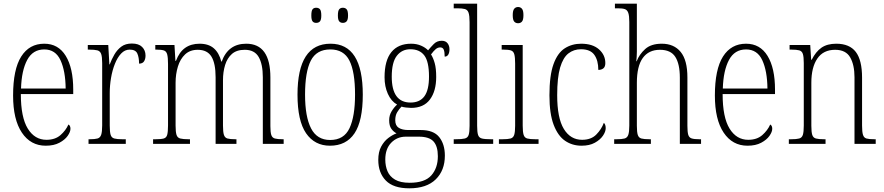

<svg xmlns="http://www.w3.org/2000/svg" viewBox="-20 -780 4792 1041"><path d="M228 10Q146 10 98.5 -61Q51 -132 51 -262Q51 -404 95 -473.5Q139 -543 220 -543Q296 -543 336.5 -477Q377 -411 377 -294V-270H93Q93 -144 130.5 -83Q168 -22 232 -22Q279 -22 308 -47.5Q337 -73 351 -105Q362 -99 362 -82Q362 -65 347 -43.5Q332 -22 302 -6Q272 10 228 10ZM336 -300Q335 -395 308 -453.5Q281 -512 220 -512Q158 -512 127.5 -455Q97 -398 94 -300Z M460 0V-25H466Q494 -25 508.5 -29Q523 -33 528.5 -49Q534 -65 534 -100V-438Q534 -472 528.5 -487.5Q523 -503 508 -507Q493 -511 462 -511H456V-536H567L573 -431H575Q585 -458 600 -484Q615 -510 637.5 -527Q660 -544 695 -544Q732 -544 750.5 -525.5Q769 -507 769 -479Q769 -460 761 -447.5Q753 -435 734 -435Q734 -469 724.5 -490Q715 -511 683 -511Q657 -511 637 -490Q617 -469 603 -434Q589 -399 582 -357.5Q575 -316 575 -276V-99Q575 -64 580 -48.5Q585 -33 600 -29Q615 -25 643 -25H662V0Z M810 0V-25H823Q853 -25 867.5 -29Q882 -33 886.5 -49Q891 -65 891 -100V-433Q891 -468 886.5 -485Q882 -502 868.5 -506.5Q855 -511 827 -511H822V-536H926L931 -450H934Q952 -498 984 -520.5Q1016 -543 1062 -543Q1111 -543 1139.5 -518Q1168 -493 1180 -446H1182Q1217 -543 1315 -543Q1446 -543 1446 -360V-96Q1446 -63 1451 -48Q1456 -33 1470.5 -29Q1485 -25 1514 -25H1518V0H1405V-361Q1405 -432 1382.5 -471Q1360 -510 1307 -510Q1263 -510 1237.5 -487.5Q1212 -465 1200.5 -427.5Q1189 -390 1189 -345V-99Q1189 -65 1194 -49Q1199 -33 1213.5 -29Q1228 -25 1256 -25H1262V0H1149V-361Q1149 -436 1126.5 -473Q1104 -510 1052 -510Q1010 -510 983.5 -485Q957 -460 944.5 -419Q932 -378 932 -331V-99Q932 -65 937 -49Q942 -33 957.5 -29Q973 -25 1003 -25H1010V0Z M1769 10Q1686 10 1639.5 -57.5Q1593 -125 1593 -267Q1593 -543 1772 -543Q1947 -543 1947 -267Q1947 -124 1902 -57Q1857 10 1769 10ZM1770 -21Q1845 -21 1875 -85Q1905 -149 1905 -267Q1905 -391 1874.5 -451.5Q1844 -512 1771 -512Q1696 -512 1665 -451Q1634 -390 1634 -267Q1634 -147 1666.5 -84Q1699 -21 1770 -21ZM1839 -656Q1826 -656 1819 -664.5Q1812 -673 1812 -696Q1812 -721 1819 -729.5Q1826 -738 1839 -738Q1852 -738 1859.5 -729.5Q1867 -721 1867 -696Q1867 -673 1859.5 -664.5Q1852 -656 1839 -656ZM1694 -656Q1681 -656 1674.5 -664.5Q1668 -673 1668 -696Q1668 -721 1674.5 -729.5Q1681 -738 1694 -738Q1708 -738 1715 -729.5Q1722 -721 1722 -696Q1722 -673 1715 -664.5Q1708 -656 1694 -656Z M2199 241Q2113 241 2072 199Q2031 157 2031 87Q2031 44 2046.5 15Q2062 -14 2085 -31.5Q2108 -49 2130 -57Q2114 -65 2102 -81.5Q2090 -98 2090 -128Q2090 -155 2103.5 -177Q2117 -199 2133 -213Q2101 -231 2083 -271Q2065 -311 2065 -361Q2065 -452 2102 -497.5Q2139 -543 2209 -543Q2239 -543 2263 -532.5Q2287 -522 2301 -507Q2314 -523 2331.5 -541Q2349 -559 2375 -559Q2396 -559 2406.5 -545.5Q2417 -532 2417 -513Q2417 -495 2410.5 -484Q2404 -473 2391 -473Q2391 -498 2386 -510.5Q2381 -523 2367 -523Q2354 -523 2343 -514Q2332 -505 2317 -485Q2329 -466 2337 -437.5Q2345 -409 2345 -363Q2345 -286 2311 -240.5Q2277 -195 2209 -195Q2198 -195 2181.5 -197Q2165 -199 2157 -202Q2144 -189 2133.5 -171.5Q2123 -154 2123 -128Q2123 -99 2142 -87Q2161 -75 2194 -75H2261Q2331 -75 2361.5 -36.5Q2392 2 2392 64Q2392 144 2342.5 192.5Q2293 241 2199 241ZM2206 -224Q2256 -224 2281 -258Q2306 -292 2306 -365Q2306 -446 2280.5 -479.5Q2255 -513 2205 -513Q2159 -513 2131.5 -477.5Q2104 -442 2104 -364Q2104 -224 2206 -224ZM2201 211Q2283 211 2318.5 171Q2354 131 2354 67Q2354 13 2330.5 -13Q2307 -39 2251 -39H2180Q2133 -39 2101 -6Q2069 27 2069 85Q2069 120 2081 148.5Q2093 177 2122 194Q2151 211 2201 211Z M2440 0V-25H2451Q2484 -25 2500 -29Q2516 -33 2521 -48.5Q2526 -64 2526 -98V-660Q2526 -695 2520.5 -711Q2515 -727 2500.5 -731Q2486 -735 2459 -735H2440V-760H2567V-98Q2567 -64 2572 -48.5Q2577 -33 2593 -29Q2609 -25 2642 -25H2654V0Z M2789 -654Q2776 -654 2768 -663Q2760 -672 2760 -698Q2760 -723 2768 -732.5Q2776 -742 2789 -742Q2802 -742 2810 -732.5Q2818 -723 2818 -698Q2818 -672 2810 -663Q2802 -654 2789 -654ZM2685 0V-25H2704Q2733 -25 2748 -29Q2763 -33 2768 -49Q2773 -65 2773 -98V-435Q2773 -469 2768.5 -485.5Q2764 -502 2750.5 -506.5Q2737 -511 2710 -511H2700V-536H2814V-99Q2814 -65 2819 -49Q2824 -33 2839 -29Q2854 -25 2883 -25H2900V0Z M3133 10Q3083 10 3044 -16.5Q3005 -43 2982 -103Q2959 -163 2959 -263Q2959 -371 2981 -432Q3003 -493 3042 -518Q3081 -543 3131 -543Q3193 -543 3227.5 -512.5Q3262 -482 3262 -438Q3262 -418 3251.5 -409.5Q3241 -401 3224 -401Q3224 -452 3202.5 -482.5Q3181 -513 3130 -513Q3091 -513 3062 -490.5Q3033 -468 3017 -414Q3001 -360 3001 -264Q3001 -140 3037 -81Q3073 -22 3136 -22Q3185 -22 3213 -50.5Q3241 -79 3254 -114Q3264 -105 3264 -85Q3264 -66 3249 -44Q3234 -22 3205 -6Q3176 10 3133 10Z M3310 0V-25H3322Q3351 -25 3366 -29Q3381 -33 3386.5 -49Q3392 -65 3392 -99V-661Q3392 -694 3386.5 -710Q3381 -726 3368 -730.5Q3355 -735 3330 -735H3314V-760H3433V-500Q3433 -487 3432 -472.5Q3431 -458 3430 -448H3432Q3446 -485 3478 -514Q3510 -543 3568 -543Q3634 -543 3670.5 -498.5Q3707 -454 3707 -360V-98Q3707 -65 3711.5 -49.5Q3716 -34 3730 -29.5Q3744 -25 3772 -25H3781V0H3666V-359Q3666 -433 3641.5 -471.5Q3617 -510 3558 -510Q3497 -510 3465 -465.5Q3433 -421 3433 -331V-98Q3433 -64 3438 -48.5Q3443 -33 3457.5 -29Q3472 -25 3502 -25H3509V0Z M4033 10Q3951 10 3903.5 -61Q3856 -132 3856 -262Q3856 -404 3900 -473.5Q3944 -543 4025 -543Q4101 -543 4141.5 -477Q4182 -411 4182 -294V-270H3898Q3898 -144 3935.5 -83Q3973 -22 4037 -22Q4084 -22 4113 -47.5Q4142 -73 4156 -105Q4167 -99 4167 -82Q4167 -65 4152 -43.5Q4137 -22 4107 -6Q4077 10 4033 10ZM4141 -300Q4140 -395 4113 -453.5Q4086 -512 4025 -512Q3963 -512 3932.5 -455Q3902 -398 3899 -300Z M4257 0V-25H4269Q4298 -25 4313 -29Q4328 -33 4333 -49Q4338 -65 4338 -99V-438Q4338 -472 4333 -487.5Q4328 -503 4313.5 -507Q4299 -511 4271 -511H4261V-536H4373L4378 -456H4381Q4403 -500 4434 -521.5Q4465 -543 4514 -543Q4586 -543 4620 -498.5Q4654 -454 4654 -359V-99Q4654 -65 4659 -49Q4664 -33 4678 -29Q4692 -25 4721 -25H4728V0H4613V-361Q4613 -428 4589.5 -469Q4566 -510 4508 -510Q4444 -510 4411.5 -462.5Q4379 -415 4379 -331V-98Q4379 -64 4384 -48.5Q4389 -33 4404 -29Q4419 -25 4448 -25H4456V0Z"/></svg>

Font: Noto Serif Myanmar Condensed ExtraLight
Style: Regular
Weight: 200
Width: 3
Designer: Ben Mitchell and the Monotype Design Team
Foundry: Monotype Imaging Inc.
Version: Version 2.106; ttfautohint (v1.8.4.7-5d5b)